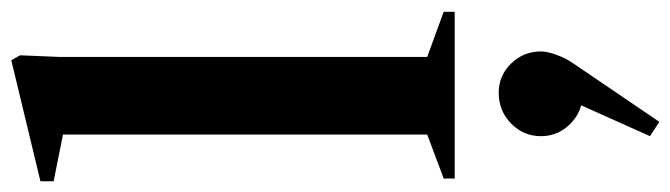

<svg xmlns="http://www.w3.org/2000/svg" viewBox="-456 -392 1218 349"><g transform="rotate(-90 153.5 -217.0)"><path d="M4 0V-20L84 -50V-712L-1 -729V-753L219 -806L228 -790L225 -718V-50L307 -20V0ZM107 372 81 355 137 230Q113 223 97 203Q81 183 81 157Q81 125 104 102.5Q127 80 160 80Q191 80 213 102.5Q235 125 235 157Q235 168 229 184.5Q223 201 215 213Z"/></g></svg>

Font: Wittgenstein
Style: Bold
Weight: 700
Designer: Jörg Drees
Foundry: Jörg Drees
Version: Version 1.303; ttfautohint (v1.8.4.7-5d5b)